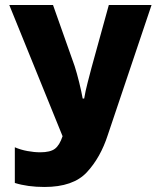

<svg xmlns="http://www.w3.org/2000/svg" viewBox="-20 -734 640 764"><path d="M157 10Q271 10 325.5 -48.5Q380 -107 409 -197L583 -714H413L344 -464Q337 -437 328.5 -404.5Q320 -372 315 -342H309Q304 -370 295 -406.5Q286 -443 277 -471L191 -714H17L229 -192Q217 -156 198.5 -142Q180 -128 140 -128Q116 -128 89 -133Q62 -138 39 -148V-6Q90 10 157 10Z"/></svg>

Font: Noto Sans Mono Extra
Style: Regular
Weight: 800
Designer: Monotype Design Team
Foundry: Monotype Imaging Inc.
Version: Version 1.900